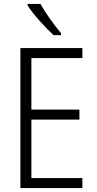

<svg xmlns="http://www.w3.org/2000/svg" viewBox="-20 -959 496 979"><path d="M84 0V-714H400V-663H140V-400H385V-349H140V-51H400V0ZM291 -790V-780H253Q220 -810 180.5 -854.5Q141 -899 121 -931V-939H186Q205 -905 234.5 -863.5Q264 -822 291 -790Z"/></svg>

Font: Noto Sans Display Light Narrow
Style: Regular
Weight: 300
Width: 4
Designer: Monotype Design team
Foundry: Monotype Imaging Inc.
Version: Version 1.000